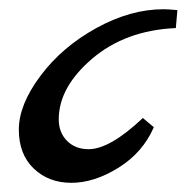

<svg xmlns="http://www.w3.org/2000/svg" viewBox="-20 -399 425 418"><path d="M335.9 -378.9Q345.7 -378.9 366.2 -377L362.8 -337.9Q252.9 -333 180.4 -271Q107.9 -209 107.9 -139.2Q107.9 -110.4 126 -92.3Q144 -74.2 172.9 -74.2Q219.2 -74.2 291 -142.1L314.9 -122.1Q291 -66.9 238 -33.9Q185.1 -1 135.5 -1Q85.9 -1 53.5 -32Q21 -63 21 -116.9Q21 -170.9 68.1 -233.9Q115.2 -296.9 189.7 -337.9Q264.2 -378.9 335.9 -378.9Z"/></svg>

Font: Marck Script
Style: Regular
Weight: 400
Designer: Denis Masharov, Marck Fogel
Foundry: Denis Masharov
Version: Version 1.002